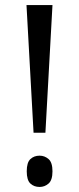

<svg xmlns="http://www.w3.org/2000/svg" viewBox="-20 -734 314 761"><path d="M113 -208 85 -714H188L160 -208ZM137 7Q115 7 100.5 -6.5Q86 -20 86 -55Q86 -90 100.5 -103.5Q115 -117 137 -117Q157 -117 172.5 -103.5Q188 -90 188 -55Q188 -20 172.5 -6.5Q157 7 137 7Z"/></svg>

Font: Noto Serif Thai ExtraCondensed
Style: Regular
Weight: 400
Width: 2
Designer: Monotype Design Team
Foundry: Monotype Imaging Inc.
Version: Version 2.002; ttfautohint (v1.8.4.7-5d5b)